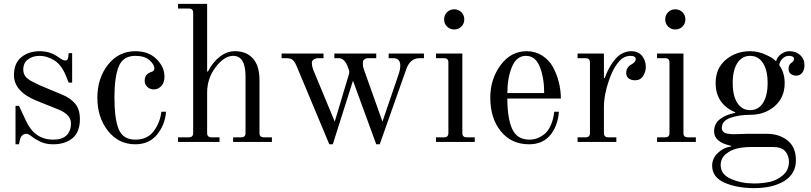

<svg xmlns="http://www.w3.org/2000/svg" viewBox="-20 -732 4180 990"><path d="M52 -345Q52 -406 90 -437Q128 -468 186 -468Q239 -468 283 -436Q305 -420 316 -420Q330 -420 332 -438L334 -458H352V-306H334L320 -341Q297 -398 259.5 -421Q222 -444 185 -444Q148 -444 124 -425.5Q100 -407 100 -374Q100 -351 112.5 -336.5Q125 -322 146 -311.5Q167 -301 188 -291L296 -246Q343 -227 367.5 -197.5Q392 -168 392 -118Q392 -51 354 -19.5Q316 12 254 12Q216 12 188 -1.5Q160 -15 143.5 -28.5Q127 -42 117 -42Q89 -42 82 -8L78 12H60V-186H78L115 -107Q159 -12 255 -12Q301 -12 323.5 -34.5Q346 -57 346 -96Q346 -141 282 -167L168 -213Q52 -260 52 -345Z M678 12Q591 12 536.5 -57.5Q482 -127 482 -228Q482 -329 537 -398.5Q592 -468 678 -468Q746 -468 787 -427.5Q828 -387 828 -337Q828 -306 812 -288.5Q796 -271 773 -271Q753 -271 739.5 -284Q726 -297 726 -315Q726 -350 760 -361Q776 -366 776 -379Q776 -399 751 -421.5Q726 -444 678 -444Q615 -444 592.5 -390Q570 -336 570 -228Q570 -120 592 -66Q614 -12 678 -12Q739 -12 772 -55Q805 -98 812 -156H836Q832 -91 791 -39.5Q750 12 678 12Z M898 0V-24H954Q976 -24 976 -46V-666Q976 -688 954 -688H898V-712H1048V-364L1052 -363Q1078 -413 1114.5 -440.5Q1151 -468 1191 -468Q1241 -468 1272 -442Q1318 -405 1318 -319V-46Q1318 -24 1340 -24H1382V0H1182V-24H1224Q1246 -24 1246 -46V-339Q1246 -444 1182 -444Q1137 -444 1092.5 -386.5Q1048 -329 1048 -254V-46Q1048 -24 1070 -24H1112V0Z M1678 12 1517 -373Q1513 -382 1509.5 -390.5Q1506 -399 1502.5 -405.5Q1499 -412 1495 -417Q1491 -422 1485.5 -425.5Q1480 -429 1472.5 -430.5Q1465 -432 1455 -432H1432V-456H1648V-432H1620Q1608 -432 1598 -425.5Q1588 -419 1588 -408Q1588 -391 1594 -375L1706 -105L1777 -342Q1781 -352 1781 -363Q1781 -368 1770 -396Q1753 -432 1727 -432H1704V-456H1920V-432H1880Q1866 -432 1859 -426Q1852 -420 1851.5 -415.5Q1851 -411 1851 -402Q1851 -388 1856 -375L1952 -105L2033 -342Q2044 -373 2044 -393Q2044 -432 2008 -432H1984V-456H2166V-432H2143Q2094 -432 2074 -373L1938 12H1920L1800 -316L1696 12Z M2322 -580Q2300 -580 2285 -595Q2270 -610 2270 -632Q2270 -654 2285 -669Q2300 -684 2322 -684Q2344 -684 2359 -669Q2374 -654 2374 -632Q2374 -610 2359 -595Q2344 -580 2322 -580ZM2228 0V-24H2270Q2292 -24 2292 -46V-410Q2292 -432 2270 -432H2228V-456H2364V-46Q2364 -24 2386 -24H2428V0Z M2596 -252H2786Q2786 -330 2763.5 -387Q2741 -444 2692 -444Q2643 -444 2619.5 -386.5Q2596 -329 2596 -252ZM2708 12Q2617 12 2562.5 -55Q2508 -122 2508 -228Q2508 -324 2561 -396Q2614 -468 2696 -468Q2740 -468 2775.5 -445.5Q2811 -423 2831 -386.5Q2851 -350 2861.5 -308Q2872 -266 2872 -224H2596Q2596 -122 2621 -67Q2646 -12 2710 -12Q2730 -12 2748.5 -18.5Q2767 -25 2786 -39.5Q2805 -54 2819 -84Q2833 -114 2838 -156H2862Q2856 -82 2817 -35Q2778 12 2708 12Z M2958 0V-24H3000Q3022 -24 3022 -46V-410Q3022 -432 3000 -432H2958V-456H3094V-330L3098 -329Q3115 -377 3139.5 -410.5Q3164 -444 3184 -454Q3209 -468 3234 -468Q3272 -468 3291 -443.5Q3310 -419 3310 -386Q3310 -362 3296 -340Q3282 -318 3254 -318Q3235 -318 3222 -327.5Q3209 -337 3209 -356Q3209 -385 3236 -400Q3258 -412 3258 -427Q3258 -444 3230 -444Q3213 -444 3195.5 -435Q3178 -426 3157.5 -396.5Q3137 -367 3120 -318Q3094 -244 3094 -178V-46Q3094 -24 3116 -24H3158V0Z M3462 -580Q3440 -580 3425 -595Q3410 -610 3410 -632Q3410 -654 3425 -669Q3440 -684 3462 -684Q3484 -684 3499 -669Q3514 -654 3514 -632Q3514 -610 3499 -595Q3484 -580 3462 -580ZM3368 0V-24H3410Q3432 -24 3432 -46V-410Q3432 -432 3410 -432H3368V-456H3504V-46Q3504 -24 3526 -24H3568V0Z M3670 -304Q3670 -380 3722.5 -424Q3775 -468 3848 -468Q3890 -468 3930.5 -449Q3971 -430 3981 -416Q3990 -442 4010 -455Q4030 -468 4050 -468Q4084 -468 4106 -448Q4128 -428 4128 -396Q4128 -372 4116.5 -357Q4105 -342 4086 -342Q4070 -342 4058 -350.5Q4046 -359 4046 -378Q4046 -400 4063 -410Q4074 -417 4074 -428Q4074 -444 4047 -444Q4029 -444 4014.5 -429.5Q4000 -415 3998 -396Q4026 -357 4026 -304Q4026 -229 3974.5 -184.5Q3923 -140 3848 -140Q3791 -140 3746.5 -124.5Q3702 -109 3702 -73Q3702 -60 3709.5 -52.5Q3717 -45 3733.5 -42.5Q3750 -40 3763 -40Q3776 -40 3799 -41Q3822 -42 3831 -42H3934Q3998 -42 4041 -7.5Q4084 27 4084 94Q4084 164 4024.5 201Q3965 238 3868 238Q3780 238 3716 210Q3652 182 3652 122Q3652 85 3681 57Q3710 29 3750 23V20Q3662 1 3662 -54Q3662 -95 3693.5 -118.5Q3725 -142 3771 -150V-153Q3670 -196 3670 -304ZM3848 -444Q3806 -444 3782 -407Q3758 -370 3758 -304Q3758 -238 3782 -201Q3806 -164 3848 -164Q3890 -164 3914 -201Q3938 -238 3938 -304Q3938 -370 3914 -407Q3890 -444 3848 -444ZM3868 214Q3913 214 3950.5 205.5Q3988 197 4018 170.5Q4048 144 4048 102Q4048 71 4029.5 48.5Q4011 26 3965 26H3854Q3814 26 3781 33.5Q3748 41 3722 63Q3696 85 3696 120Q3696 167 3749 190.5Q3802 214 3868 214Z"/></svg>

Font: Old Standard TT
Style: Regular
Weight: 400
Designer: Alexey Kryukov <alexios@thessalonica.org.ru>
Version: Version 1.0